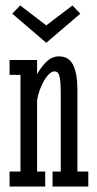

<svg xmlns="http://www.w3.org/2000/svg" viewBox="-20 -685 356 705"><path d="M15.1 -464.8H116.2V-413.1Q133.3 -442.4 152.6 -460.2Q171.9 -478 196.8 -478Q232.9 -478 248.5 -446.3Q264.2 -414.6 264.2 -356V-55.2H304.2V0H172.9V-55.2H203.1V-336.9Q203.1 -363.8 201.9 -380.4Q200.7 -397 198 -406.5Q195.3 -416 190.9 -419.4Q186.5 -422.9 180.2 -422.9Q170.4 -422.9 160.4 -413.3Q150.4 -403.8 141.6 -388.7Q132.8 -373.5 126 -354.7Q119.1 -335.9 116.2 -316.9V-55.2H146V0H15.1V-55.2H55.2V-410.2H15.1ZM274.9 -634.8 149.9 -527.8 24.9 -634.8 54.2 -665 149.9 -591.8 246.1 -665Z"/></svg>

Font: Stint Ultra Condensed
Style: Regular
Weight: 400
Width: 1
Designer: Astigmatic (AOETI)
Foundry: Astigmatic (AOETI)
Version: Version 1.000